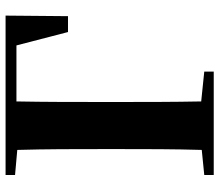

<svg xmlns="http://www.w3.org/2000/svg" viewBox="-69 -718 787 689"><g transform="rotate(-90 324.5 -373.5)"><path d="M613 -747H41V-713L131 -705C134 -602 134 -499 134 -395V-339C134 -245 134 -143 131 -43L41 -34V0H412V-34L305 -45C303 -147 303 -248 303 -340V-395C303 -501 303 -605 305 -708H506L554 -523H611Z"/></g></svg>

Font: Noto Serif KR Black
Style: Regular
Weight: 900
Version: Version 1.001;PS 1.001;hotconv 16.6.54;makeotf.lib2.5.65590